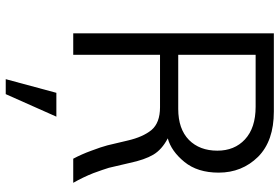

<svg xmlns="http://www.w3.org/2000/svg" viewBox="-179 -592 1018 700"><g transform="rotate(90 330.0 -242.0)"><path d="M179.7 -382.8Q228.5 -382.8 377 -382.8Q450.2 -382.8 490.2 -421.9Q529.3 -460.9 529.3 -525.4Q529.3 -587.9 488.3 -626Q446.3 -665 369.1 -665Q305.7 -665 179.7 -665Q179.7 -594.7 179.7 -382.8ZM101.6 0Q101.6 -182.6 101.6 -731.4Q172.9 -731.4 386.7 -731.4Q494.1 -731.4 551.8 -673.8Q609.4 -615.2 609.4 -530.3Q609.4 -453.1 570.3 -405.3Q531.2 -357.4 484.4 -344.7Q525.4 -323.2 543.9 -292Q562.5 -260.7 574.2 -205.1Q586.9 -150.4 591.8 -129.9Q597.7 -110.4 611.3 -73.2Q626 -36.1 646.5 0Q617.2 0 558.6 0Q542 -31.2 529.3 -66.4Q515.6 -102.5 509.8 -125Q503.9 -148.4 492.2 -199.2Q479.5 -253.9 454.1 -285.2Q427.7 -316.4 371.1 -316.4Q307.6 -316.4 179.7 -316.4Q179.7 -237.3 179.7 0Q160.2 0 101.6 0ZM268.6 246.1Q281.2 200.2 318.4 61.5Q339.8 61.5 405.3 61.5Q384.8 107.4 323.2 246.1Q309.6 246.1 268.6 246.1Z"/></g></svg>

Font: Gothic A1
Style: Regular
Weight: 400
Designer: HanYang I&C Co.,Ltd.
Version: Version 2.50